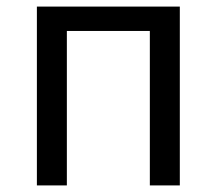

<svg xmlns="http://www.w3.org/2000/svg" viewBox="-20 -563 658 583"><path d="M526 -543H92V0H183V-469H435V0H526Z"/></svg>

Font: Spoqa Han Sans Neo
Style: Regular
Weight: 400
Designer: [Spoqa Han Sans Neo] Dong-huui Kim ___ Younghwa Kang ___ Yujin Lee ___ [Noto Sans] Ryoko NISHIZUKA ____ (kana & ideograp
Foundry: Spoqa (http://www.spoqa-han-sans.com)
Version: Version 1.100;hotconv 1.0.109;makeotfexe 2.5.65596